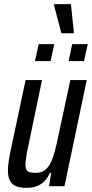

<svg xmlns="http://www.w3.org/2000/svg" viewBox="-20 -895 442 923"><path d="M109 8Q76 8 56 -0.5Q36 -9 27 -27.5Q18 -46 18 -75Q18 -95 22 -121Q26 -147 33 -180L103 -510H182L120 -212Q111 -172 107 -146Q103 -120 102 -104Q102 -88 107 -79Q112 -70 123.5 -67Q135 -64 152 -64Q178 -64 195.5 -77Q213 -90 224.5 -114.5Q236 -139 245 -173.5Q254 -208 263 -253L318 -510H397L290 0H216L226 -64H220Q210 -41 194.5 -25Q179 -9 158 -0.5Q137 8 109 8ZM310 -601 327 -683H402L384 -601ZM148 -601 166 -683H241L223 -601ZM275 -735 240 -869V-875H321L335 -741V-735Z"/></svg>

Font: Saira ExtraCondensed Medium
Style: Italic
Weight: 500
Width: 2
Italic angle: -12°
Designer: Hector Gatti with collaboration of the Omnibus-Type team
Foundry: Omnibus-Type
Version: Version 1.101